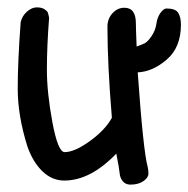

<svg xmlns="http://www.w3.org/2000/svg" viewBox="-20 -488 510 520"><path d="M470 -421Q470 -360 432 -327Q394 -294 353 -292Q368 -79 380 -36Q382 -28 382 -17.5Q382 -7 368.5 2.5Q355 12 333.5 12Q312 12 305 -12Q303 -32 295 -72Q225 1 154 1Q121 1 95 -24Q69 -49 54 -92Q28 -175 28 -248Q28 -321 36 -428Q40 -445 53 -456.5Q66 -468 79.5 -468Q93 -468 100.5 -463Q108 -458 109.5 -454Q111 -450 113 -440Q107 -362 107 -299.5Q107 -237 122 -156.5Q137 -76 155 -76Q182 -76 223.5 -106Q265 -136 283 -169Q271 -313 271 -416Q271 -437 284.5 -452Q298 -467 317 -467Q348 -467 348 -425Q348 -412 350 -362Q365 -367 373 -371.5Q381 -376 391 -391Q401 -406 403.5 -423.5Q406 -441 414.5 -453Q423 -465 431 -465Q455 -465 462.5 -453.5Q470 -442 470 -421Z"/></svg>

Font: Patrick Hand
Style: Regular
Weight: 400
Designer: Patrick Wagesreiter
Foundry: Patrick Wagesreiter
Version: Version 1.003;PS 001.003;hotconv 1.0.70;makeotf.lib2.5.58329